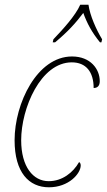

<svg xmlns="http://www.w3.org/2000/svg" viewBox="-20 -786 454 816"><path d="M207 -619 204 -606H214C268 -651 300 -686 334 -731C350 -687 370 -649 405 -606H411L414 -619C389 -660 362 -721 356 -766H321C301 -720 248 -662 207 -619ZM188 10C272 10 323 -48 323 -83C323 -90 320 -96 316 -97C291 -53 245 -16 187 -16C121 -16 70 -77 70 -190C70 -326 153 -521 285 -521C345 -521 378 -481 378 -412C394 -412 404 -421 404 -441C404 -492 365 -546 286 -546C138 -546 42 -347 42 -190C42 -53 103 10 188 10Z"/></svg>

Font: Noto Serif SemiCondensed Thin
Style: Italic
Weight: 100
Width: 4
Italic angle: -12°
Designer: Monotype Design Team
Foundry: Monotype Imaging Inc.
Version: Version 2.013